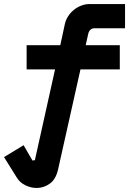

<svg xmlns="http://www.w3.org/2000/svg" viewBox="-34 -720 666 952"><path d="M239 -376H98V-496H265L287 -598Q291 -619 303 -638Q315 -657 331.5 -670.5Q348 -684 368.5 -692Q389 -700 410 -700H586V-580H436Q409 -580 403 -550L391 -496H560V-376H365L254 120Q243 169 213 190.5Q183 212 148 212Q119 212 91.5 198.5Q64 185 49 160L-14 59L83 0L127 76L139 74Z"/></svg>

Font: Space Mono
Style: Bold Italic
Weight: 700
Italic angle: -12°
Monospace: yes
Designer: Colophon Foundry / Benjamin Critton
Foundry: Colophon Foundry
Version: Version 1.000;PS 1.000;hotconv 1.0.81;makeotf.lib2.5.63406